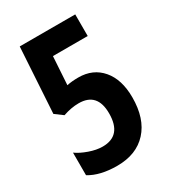

<svg xmlns="http://www.w3.org/2000/svg" viewBox="-177 -809 818 913"><g transform="rotate(-30 231.5 -352.0)"><path d="M244.1 -446.8Q324.7 -446.8 372.3 -390.6Q419.9 -334.5 419.9 -236.8Q419.9 -120.1 360.6 -55.2Q301.3 9.8 195.8 9.8Q102.1 9.8 43.9 -25.9V-149.9Q68.8 -131.8 108.2 -117.9Q147.5 -104 181.2 -104Q286.1 -104 286.1 -226.1Q286.1 -339.8 184.1 -339.8Q143.6 -339.8 98.1 -324.2L55.2 -356L77.1 -713.9H381.8V-595.2H190.9L181.2 -440.9Q208.5 -446.8 244.1 -446.8Z"/></g></svg>

Font: TypoPRO Open Sans Condensed
Style: Bold
Weight: 700
Width: 3
Foundry: Ascender Corporation
Version: Version 1.11